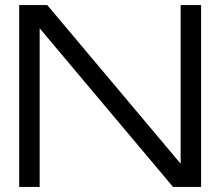

<svg xmlns="http://www.w3.org/2000/svg" viewBox="-20 -740 872 760"><path d="M695 -92V-720H776V0H665L137 -628V0H56V-720H167Z"/></svg>

Font: Orbitron
Style: Regular
Weight: 400
Designer: Matt McInerney
Foundry: Matt McInerney
Version: 1.000